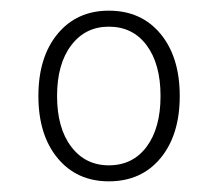

<svg xmlns="http://www.w3.org/2000/svg" viewBox="-20 -734 409 360"><path d="M52 -554Q52 -627 88 -670.5Q124 -714 184 -714Q245 -714 281 -670.5Q317 -627 317 -554Q317 -481 281 -437.5Q245 -394 184 -394Q124 -394 88 -437.5Q52 -481 52 -554ZM281 -554Q281 -614 255 -649Q229 -684 184 -684Q140 -684 113.5 -649Q87 -614 87 -554Q87 -494 113.5 -459Q140 -424 184 -424Q229 -424 255 -459Q281 -494 281 -554Z"/></svg>

Font: Thasadith
Style: Regular
Weight: 400
Designer: Cadson Demak Co.,Ltd.
Foundry: Cadson Demak Co.,Ltd.
Version: Version 1.000; ttfautohint (v1.6)